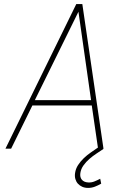

<svg xmlns="http://www.w3.org/2000/svg" viewBox="-20 -731 627 944"><path d="M486.8 0 488.8 1Q473.1 11.7 454.6 23.9Q436 36.1 419.4 50.5Q402.8 64.9 390.4 82.3Q377.9 99.6 375 120.1Q372.1 140.6 382.6 152.8Q393.1 165 413.6 166Q429.7 167 444.1 161.1Q458.5 155.3 472.7 147.9L477.5 171.9Q462.4 180.7 446.5 186.8Q430.7 192.9 413.1 192.9Q397 192.9 384.3 187.3Q371.6 181.6 363 172.1Q354.5 162.6 350.6 149.2Q346.7 135.7 349.1 120.1Q352.1 98.6 363.8 80.6Q375.5 62.5 391.6 47.1Q407.7 31.7 426.3 18.8Q444.8 5.9 461.4 -5.4L431.2 -212.4H139.2L34.7 0H6.8L355 -710.9H384.8L488.8 0ZM151.4 -238.8H427.7L365.7 -673.3Z"/></svg>

Font: Roboto Mono Thin
Style: Italic
Weight: 250
Designer: Google
Version: Version 2.000985; 2015; ttfautohint (v1.3)